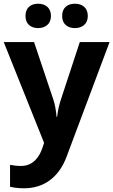

<svg xmlns="http://www.w3.org/2000/svg" viewBox="-20 -772 609 1032"><path d="M117 -686C117 -642 147 -621 185 -621C222 -621 254 -642 254 -686C254 -732 222 -752 185 -752C147 -752 117 -732 117 -686ZM314 -686C314 -642 344 -621 383 -621C420 -621 452 -642 452 -686C452 -732 420 -752 383 -752C344 -752 314 -732 314 -686ZM0 -546 217 -4 208 23C190 76 155 120 93 120C70 120 48 117 34 114V232C52 236 76 240 110 240C214 240 296 183 338 70L569 -546H409L308 -239C298 -209 291 -179 287 -144H284C281 -179 276 -209 266 -239L163 -546Z"/></svg>

Font: Noto Traditional Nushu
Style: Bold
Weight: 700
Designer: LIU Zhao
Foundry: LiuZhao Studio
Version: Version 2.003